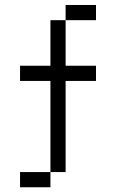

<svg xmlns="http://www.w3.org/2000/svg" viewBox="-20 -708 540 790"><path d="M375 -625H250V-687.5H375ZM62.5 0H187.5V62.5H62.5ZM62.5 -437.5H187.5V-625H250V-437.5H375V-375H250V0H187.5V-375H62.5Z"/></svg>

Font: ChillBitmapSE 16px
Style: Regular
Weight: 400
Designer: Designed by Warren2060
Foundry: ChillType
Version: Version 1.000